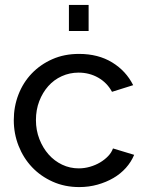

<svg xmlns="http://www.w3.org/2000/svg" viewBox="-20 -750 594 780"><path d="M301 -531Q379 -531 435.5 -496.5Q492 -462 521 -404L435 -377Q415 -414 379 -434.5Q343 -455 299 -455Q263 -455 231 -440.5Q199 -426 176 -400Q153 -374 139.5 -339Q126 -304 126 -262Q126 -221 140 -185Q154 -149 177.5 -122.5Q201 -96 232.5 -81Q264 -66 300 -66Q323 -66 345.5 -72.5Q368 -79 386.5 -90Q405 -101 419 -115.5Q433 -130 439 -147L525 -121Q513 -92 491.5 -68Q470 -44 441 -27Q412 -10 376.5 0Q341 10 302 10Q243 10 194 -12Q145 -34 110 -71Q75 -108 55.5 -157.5Q36 -207 36 -262Q36 -317 55 -366Q74 -415 109 -451.5Q144 -488 192.5 -509.5Q241 -531 301 -531ZM260 -624V-730H340V-624Z"/></svg>

Font: Raleway Medium Alt1
Style: Regular
Weight: 500
Designer: Matt McInerney, Pablo Impallari, Rodrigo Fuenzalida
Foundry: Matt McInerney, Pablo Impallari, Rodrigo Fuenzalida
Version: Version 3.000g; ttfautohint (v1.5) -l 8 -r 28 -G 28 -x 14 -D